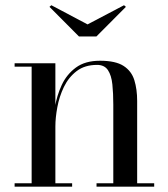

<svg xmlns="http://www.w3.org/2000/svg" viewBox="-20 -696 628 716"><path d="M186.5 -460V-12.5H249V0H34.5V-12.5H98V-447.5H34.5V-460ZM491.5 -319.5V-12.5H555V0H340V-12.5H402.5V-306Q402.5 -348 399 -381.5Q395.5 -415 382.5 -434.5Q369.5 -454 342 -454Q296 -454 265.8 -430.8Q235.5 -407.5 218.2 -371.5Q201 -335.5 193.8 -296.2Q186.5 -257 186.5 -224L178 -220.5Q178 -254.5 185 -297Q192 -339.5 210.2 -379Q228.5 -418.5 263 -444Q297.5 -469.5 353 -469.5Q411 -469.5 440.8 -450.2Q470.5 -431 481 -397Q491.5 -363 491.5 -319.5ZM274.5 -560 164.5 -670.5 171.5 -676.5 306.5 -605 442.5 -676.5 449.5 -670.5 339.5 -560Z"/></svg>

Font: Bodoni Moda 18pt
Style: Regular
Weight: 400
Designer: Owen Earl
Foundry: indestructible type
Version: Version 2.005